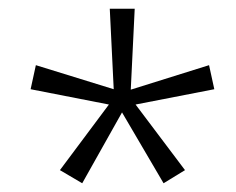

<svg xmlns="http://www.w3.org/2000/svg" viewBox="-20 -886 540 439"><path d="M288 -866 279 -681 458 -737 470 -682 290 -647 403 -497 354 -467 259 -629 168 -467 117 -497 229 -647 50 -682 62 -737 240 -682 231 -866Z"/></svg>

Font: Noto Sans Telugu UI ExtraCondensed Light
Style: Regular
Weight: 300
Width: 2
Designer: Jelle Bosma - Monotype Design Team
Foundry: Monotype Imaging Inc.
Version: Version 2.005; ttfautohint (v1.8.4.7-5d5b)